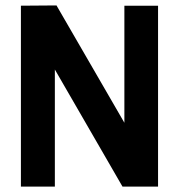

<svg xmlns="http://www.w3.org/2000/svg" viewBox="-20 -687 659 707"><path d="M182 -431V0H57V-666L188 -667L438 -235V-666H562V0H431Z"/></svg>

Font: Epunda Sans
Style: Bold
Weight: 700
Designer: Simon Atzbach
Foundry: typofactur
Version: Version 2.204; ttfautohint (v1.8.4.7-5d5b)